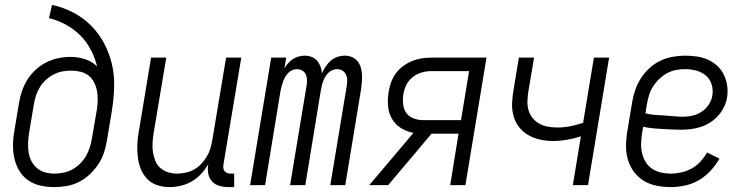

<svg xmlns="http://www.w3.org/2000/svg" viewBox="-20 -755 3040 783"><path d="M202 8Q173 8 145.5 2Q118 -4 96 -19Q74 -34 60 -56.5Q46 -79 39.5 -105.5Q33 -132 33 -160.5Q33 -189 38 -218L58 -338Q62 -362 70.5 -386Q79 -410 93 -432Q107 -454 127 -472Q147 -490 170.5 -501.5Q194 -513 218.5 -518Q243 -523 268 -523Q299 -523 327.5 -513.5Q356 -504 376 -484Q367 -520 350 -552.5Q333 -585 307.5 -610.5Q282 -636 249.5 -654Q217 -672 180 -681L192 -735Q239 -725 279.5 -703.5Q320 -682 351.5 -650.5Q383 -619 404.5 -578.5Q426 -538 436.5 -493Q447 -448 445.5 -399.5Q444 -351 436 -302L416 -182Q412 -157 404 -132.5Q396 -108 381 -85.5Q366 -63 346 -44Q326 -25 302 -13Q278 -1 252.5 3.5Q227 8 202 8ZM202 -47Q220 -47 239.5 -51Q259 -55 276 -64.5Q293 -74 307.5 -88.5Q322 -103 331.5 -120Q341 -137 346.5 -155Q352 -173 355 -191L375 -308Q378 -327 378.5 -346.5Q379 -366 375.5 -384.5Q372 -403 363.5 -419.5Q355 -436 341 -447Q327 -458 308 -462.5Q289 -467 269 -467Q252 -467 233.5 -463.5Q215 -460 198 -451Q181 -442 166.5 -428.5Q152 -415 142 -398.5Q132 -382 126.5 -364.5Q121 -347 118 -329L98 -209Q95 -189 94.5 -169.5Q94 -150 97 -131.5Q100 -113 109 -96.5Q118 -80 132 -68.5Q146 -57 164 -52Q182 -47 202 -47Z M671 8Q645 8 621 0Q597 -8 580.5 -25Q564 -42 554.5 -65.5Q545 -89 542 -114Q539 -139 540 -165Q541 -191 546 -218L596 -520H658L606 -209Q603 -189 602 -170Q601 -151 604 -133Q607 -115 614 -98Q621 -81 634.5 -69.5Q648 -58 665.5 -52.5Q683 -47 702 -47Q720 -47 738 -51Q756 -55 772 -64Q788 -73 801 -87Q814 -101 823.5 -117Q833 -133 838 -150Q843 -167 846 -185L902 -520H964L891 -83Q890 -76 891 -69Q892 -62 896 -57Q900 -52 906.5 -49.5Q913 -47 921 -47H935V8H912Q893 8 875 3Q857 -2 845 -15Q833 -28 829.5 -46Q826 -64 829 -83L830 -87Q818 -65 801 -46.5Q784 -28 762.5 -15.5Q741 -3 717.5 2.5Q694 8 671 8Z M1000 0 1086 -520H1147L1140 -476Q1146 -487 1155 -497Q1164 -507 1174.5 -514Q1185 -521 1197.5 -524.5Q1210 -528 1222 -528Q1237 -528 1250.5 -523Q1264 -518 1273 -507.5Q1282 -497 1287 -483.5Q1292 -470 1293 -456Q1299 -470 1308 -483.5Q1317 -497 1329 -507.5Q1341 -518 1356 -523Q1371 -528 1386 -528Q1401 -528 1414.5 -522.5Q1428 -517 1437 -506.5Q1446 -496 1450.5 -482.5Q1455 -469 1456 -454Q1457 -439 1456 -424Q1455 -409 1453 -394L1388 0H1327L1394 -404Q1396 -416 1396 -428Q1396 -440 1391 -450.5Q1386 -461 1376.5 -467Q1367 -473 1355 -473Q1345 -473 1335.5 -469Q1326 -465 1318.5 -457.5Q1311 -450 1306 -441Q1301 -432 1297.5 -422.5Q1294 -413 1292 -403.5Q1290 -394 1288 -384L1225 0H1163L1230 -404Q1232 -416 1232 -428Q1232 -440 1227.5 -450.5Q1223 -461 1213 -467Q1203 -473 1191 -473Q1181 -473 1172 -469Q1163 -465 1155.5 -457.5Q1148 -450 1143 -441Q1138 -432 1134.5 -422.5Q1131 -413 1128.5 -403.5Q1126 -394 1124 -384L1061 0Z M1486 0 1666 -213Q1639 -218 1615.5 -232.5Q1592 -247 1578.5 -270.5Q1565 -294 1562.5 -322.5Q1560 -351 1565 -380Q1568 -400 1575 -419.5Q1582 -439 1594.5 -456Q1607 -473 1624 -485.5Q1641 -498 1660.5 -506Q1680 -514 1699.5 -517Q1719 -520 1739 -520H1964L1878 0H1816L1850 -210H1740L1671 -128L1563 0ZM1860 -265 1893 -465H1739Q1720 -465 1700 -459.5Q1680 -454 1663.5 -441Q1647 -428 1637.5 -409.5Q1628 -391 1625 -371Q1622 -351 1624 -330.5Q1626 -310 1637 -294.5Q1648 -279 1667 -272Q1686 -265 1706 -265Z M2316 0 2349 -199Q2321 -190 2292.5 -185Q2264 -180 2236 -180Q2208 -180 2181.5 -186Q2155 -192 2133 -205Q2111 -218 2095.5 -238.5Q2080 -259 2073.5 -284.5Q2067 -310 2068.5 -337.5Q2070 -365 2075 -393L2096 -520H2158L2135 -384Q2132 -364 2131 -344.5Q2130 -325 2135 -307Q2140 -289 2151.5 -274.5Q2163 -260 2179 -251Q2195 -242 2214 -238.5Q2233 -235 2253 -235Q2279 -235 2305 -240Q2331 -245 2358 -254L2402 -520H2464L2378 0Z M2716 8Q2686 8 2658 2.5Q2630 -3 2606.5 -17Q2583 -31 2566 -53.5Q2549 -76 2541 -102.5Q2533 -129 2533 -158.5Q2533 -188 2538 -218L2558 -338Q2562 -363 2570.5 -388Q2579 -413 2593.5 -435.5Q2608 -458 2628.5 -477Q2649 -496 2673.5 -507.5Q2698 -519 2723.5 -523.5Q2749 -528 2774 -528Q2798 -528 2822 -524.5Q2846 -521 2867 -511.5Q2888 -502 2905 -486.5Q2922 -471 2932 -450Q2942 -429 2945.5 -405.5Q2949 -382 2945 -357Q2942 -338 2932.5 -318.5Q2923 -299 2908.5 -283Q2894 -267 2876 -255.5Q2858 -244 2838 -237.5Q2818 -231 2798 -228.5Q2778 -226 2758 -226Q2738 -226 2718.5 -227Q2699 -228 2679.5 -229Q2660 -230 2640.5 -232Q2621 -234 2603 -238L2598 -209Q2595 -188 2594.5 -167.5Q2594 -147 2599 -128Q2604 -109 2614 -93Q2624 -77 2640 -66.5Q2656 -56 2675.5 -51.5Q2695 -47 2716 -47Q2737 -47 2759 -52Q2781 -57 2801 -68Q2821 -79 2836.5 -96Q2852 -113 2864 -133L2914 -108Q2899 -82 2878 -59Q2857 -36 2830.5 -20.5Q2804 -5 2774 1.5Q2744 8 2716 8ZM2767 -279Q2786 -279 2805 -283.5Q2824 -288 2841.5 -299.5Q2859 -311 2870.5 -328.5Q2882 -346 2885 -365Q2889 -389 2882 -411Q2875 -433 2858.5 -447Q2842 -461 2820 -467Q2798 -473 2774 -473Q2756 -473 2737 -469.5Q2718 -466 2700.5 -456.5Q2683 -447 2668 -432.5Q2653 -418 2642.5 -401Q2632 -384 2626.5 -365.5Q2621 -347 2618 -329L2612 -293Q2630 -288 2649.5 -286.5Q2669 -285 2689 -284Q2709 -283 2728 -281Q2747 -279 2767 -279Z"/></svg>

Font: Iosevka Curly Light
Style: Italic
Weight: 300
Italic angle: -9°
Monospace: yes
Designer: Belleve Invis
Foundry: Belleve Invis
Version: Version 22.1.2; ttfautohint (v1.8.4)